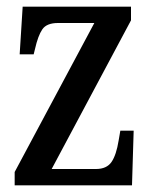

<svg xmlns="http://www.w3.org/2000/svg" viewBox="-20 -556 455 576"><path d="M24 0V-40L263 -487H154Q120 -487 107 -468Q94 -449 85 -409L81 -393H39L48 -536H373V-495L135 -49H268Q300 -49 314.5 -70Q329 -91 336 -135L341 -164H381L376 0Z"/></svg>

Font: Noto Serif Tamil ExtraCondensed Medium
Style: Regular
Weight: 500
Width: 2
Designer: Indian Type Foundry, Tom Grace, and the Monotype Design Team
Foundry: Monotype Imaging Inc.
Version: Version 2.004; ttfautohint (v1.8.4.7-5d5b)